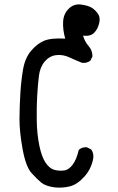

<svg xmlns="http://www.w3.org/2000/svg" viewBox="-20 -848 540 875"><path d="M228.5 5.9Q187.5 0 168.9 -15.1Q150.4 -30.3 124 -59.1Q97.7 -87.9 83 -168.5Q68.4 -249 68.8 -307.6Q69.3 -366.2 72.8 -422.9Q76.2 -479.5 85 -531.2Q93.8 -583 121.1 -615.7Q148.4 -648.4 180.7 -662.1Q212.9 -675.8 277.3 -671.9Q265.6 -712.9 267.6 -749Q269.5 -785.2 293.5 -808.6Q317.4 -832 350.6 -827.1Q383.8 -822.3 399.4 -812Q415 -801.8 426.8 -784.7Q438.5 -767.6 431.6 -740.7Q424.8 -713.9 408.2 -697.8Q391.6 -681.6 358.4 -685.5Q366.2 -658.2 383.8 -638.2Q401.4 -618.2 401.4 -590.8L391.6 -571.3Q376 -559.6 354.5 -561.5Q325.2 -573.2 295.4 -586.9Q265.6 -600.6 235.4 -596.7Q205.1 -592.8 183.6 -567.4Q162.1 -542 157.2 -501Q152.3 -460 149.4 -410.2Q146.5 -360.4 147.5 -298.8Q148.4 -237.3 159.2 -185.1Q169.9 -132.8 187.5 -106.9Q205.1 -81.1 225.6 -74.7Q246.1 -68.4 269.5 -70.8Q293 -73.2 311 -97.2Q329.1 -121.1 338.9 -165Q354.5 -178.7 376 -176.8L395.5 -167Q407.2 -151.4 405.3 -128.9Q397.5 -80.1 365.2 -43.9Q333 -7.8 299.3 1Q265.6 9.8 228.5 5.9Z"/></svg>

Font: NaikaiFont
Style: Regular
Weight: 400
Version: Version 1.67